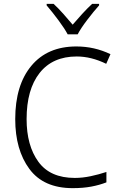

<svg xmlns="http://www.w3.org/2000/svg" viewBox="-20 -966 640 996"><path d="M383 -788Q399 -819 433 -863.5Q467 -908 494 -938V-946H458Q431 -921 406 -893.5Q381 -866 357 -838Q335 -864 309 -893.5Q283 -923 258 -946H222V-938Q252 -903 283.5 -860.5Q315 -818 331 -788ZM532 -20V-74Q493 -61 450.5 -52Q408 -43 368 -43Q240 -43 179 -127Q118 -211 118 -348Q118 -502 185.5 -587.5Q253 -673 378 -673Q453 -673 531 -635L553 -685Q470 -725 376 -725Q226 -725 142.5 -624.5Q59 -524 59 -348Q59 -189 132.5 -89.5Q206 10 357 10Q411 10 453.5 2Q496 -6 532 -20Z"/></svg>

Font: Noto Sans Mono UI Light
Style: Regular
Weight: 300
Designer: Monotype Design team
Foundry: Monotype Imaging Inc.
Version: 1.000